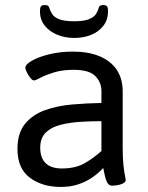

<svg xmlns="http://www.w3.org/2000/svg" viewBox="-20 -733 585 759"><path d="M220 6Q147 6 98 -30.5Q49 -67 49 -144Q49 -207 79 -243.5Q109 -280 158 -297.5Q207 -315 265.5 -320Q324 -325 381 -326V-373Q381 -407 357 -432Q333 -457 271 -457Q226 -457 192.5 -446.5Q159 -436 139.5 -425.5Q120 -415 115 -415Q108 -415 100 -425Q92 -435 86 -447.5Q80 -460 80 -465Q80 -478 106 -493Q132 -508 175 -518.5Q218 -529 268 -529Q330 -529 374 -510.5Q418 -492 441.5 -457Q465 -422 465 -372V-148Q465 -107 468 -80Q471 -53 474 -39Q477 -25 477 -22Q477 -15 470.5 -10.5Q464 -6 455 -3.5Q446 -1 437 0Q428 1 423 1Q411 1 404.5 -10.5Q398 -22 394.5 -38.5Q391 -55 388 -69Q369 -48 344 -31Q319 -14 288.5 -4Q258 6 220 6ZM224 -67Q279 -67 315 -88Q351 -109 381 -136V-254Q342 -254 300 -251.5Q258 -249 221 -240Q184 -231 161.5 -209.5Q139 -188 139 -149Q139 -109 160.5 -88Q182 -67 224 -67ZM273 -583Q237 -583 206.5 -595.5Q176 -608 157 -631.5Q138 -655 138 -688Q138 -703 142 -708Q146 -713 156 -713Q164 -713 168.5 -711Q173 -709 175 -701Q179 -689 186.5 -677Q194 -665 214 -657Q234 -649 273 -649Q312 -649 331.5 -657Q351 -665 359 -677Q367 -689 370 -701Q372 -709 377 -711Q382 -713 389 -713Q399 -713 403 -708Q407 -703 407 -688Q407 -655 389 -631.5Q371 -608 341 -595.5Q311 -583 273 -583Z"/></svg>

Font: Asap
Style: Regular
Weight: 400
Designer: Pablo Cosgaya
Foundry: Omnibus-Type
Version: Version 3.001